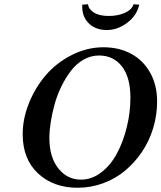

<svg xmlns="http://www.w3.org/2000/svg" viewBox="-20 -883 767 913"><path d="M214.8 -227.1Q214.8 -135.7 257.3 -82.3Q299.8 -28.8 365.2 -28.8Q416.5 -28.8 461.4 -63.2Q506.3 -97.7 536.1 -153.3Q565.9 -209 583 -278.6Q600.1 -348.1 600.1 -418.9Q600.1 -515.6 559.6 -567.4Q519 -619.1 451.2 -619.1Q412.1 -619.1 377.4 -599.4Q342.8 -579.6 317.6 -546.6Q292.5 -513.7 272.2 -472.7Q252 -431.6 239.7 -387.2Q227.5 -342.8 221.2 -302Q214.8 -261.2 214.8 -227.1ZM87.9 -245.1Q87.9 -318.8 117.9 -393.1Q147.9 -467.3 198.2 -525.9Q248.5 -584.5 321 -621.3Q393.6 -658.2 472.2 -658.2Q545.9 -658.2 603.3 -627.4Q660.6 -596.7 693.8 -537.8Q727.1 -479 727.1 -400.9Q727.1 -335.9 708.5 -274.2Q689.9 -212.4 655.5 -161.4Q621.1 -110.4 575.2 -71.8Q529.3 -33.2 470.7 -11.7Q412.1 9.8 349.1 9.8Q233.9 9.8 160.9 -58.3Q87.9 -126.5 87.9 -245.1ZM615.2 -862.8 642.1 -860.8Q630.4 -808.6 584.5 -774.4Q538.6 -740.2 488.8 -740.2Q436 -740.2 404.3 -770Q372.6 -799.8 371.1 -846.2V-860.8L398.9 -862.8Q400.4 -840.3 425.8 -823.7Q451.2 -807.1 498 -807.1Q539.1 -807.1 572.8 -821.5Q606.4 -835.9 615.2 -862.8Z"/></svg>

Font: Common Serif SemiBold
Style: Italic
Weight: 600
Italic angle: -12°
Designer: Philipp H. Poll, Khaled Hosny
Foundry: Stefan Peev, Context Ltd.
Version: Version 1.026